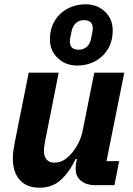

<svg xmlns="http://www.w3.org/2000/svg" viewBox="-20 -864 622 896"><path d="M114 -525H254L192 -213Q189 -199 187 -185Q185 -171 185 -160Q185 -135 197 -120Q209 -105 234 -105Q260 -105 280.5 -118.5Q301 -132 318 -153Q335 -174 347.5 -199.5Q360 -225 366 -255L420 -525H560L477 -112H536L514 0H421Q384 0 358.5 -20Q333 -40 333 -77Q333 -85 334 -94Q335 -103 336 -107L339 -122H333Q304 -61 264 -24.5Q224 12 164 12Q105 12 72.5 -24Q40 -60 40 -124Q40 -144 42.5 -162Q45 -180 49 -200ZM341 -558Q286 -558 249.5 -593Q213 -628 213 -680Q213 -730 235.5 -767Q258 -804 296 -824Q334 -844 378 -844Q434 -844 470 -809.5Q506 -775 506 -722Q506 -672 483.5 -635Q461 -598 423.5 -578Q386 -558 341 -558ZM347 -632Q370 -632 385.5 -646Q401 -660 405 -684Q409 -703 411 -713.5Q413 -724 413 -731Q413 -750 403 -760Q393 -770 372 -770Q349 -770 334 -756Q319 -742 314 -718Q310 -699 308 -689Q306 -679 306 -671Q306 -652 316 -642Q326 -632 347 -632Z"/></svg>

Font: IBM Plex Sans
Style: Italic
Weight: 400
Italic angle: -11.31°
Designer: Mike Abbink, Paul van der Laan, Pieter van Rosmalen
Foundry: Bold Monday
Version: Version 3.201